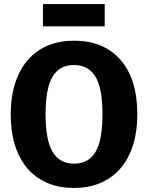

<svg xmlns="http://www.w3.org/2000/svg" viewBox="-20 -911 731 948"><path d="M658 -347Q658 -234 620.5 -152Q583 -70 512.5 -26.5Q442 17 345 17Q248 17 178 -26Q108 -69 70.5 -150.5Q33 -232 33 -347Q33 -459 70.5 -541Q108 -623 178 -666.5Q248 -710 345 -710Q493 -710 575.5 -615Q658 -520 658 -347ZM205 -347Q205 -219 240 -161Q275 -103 345 -103Q417 -103 451.5 -160.5Q486 -218 486 -347Q486 -476 451 -533Q416 -590 345 -590Q274 -590 239.5 -532.5Q205 -475 205 -347ZM192 -781V-891H497V-781Z"/></svg>

Font: Fira Sans BGR
Style: Bold
Weight: 700
Designer: bBox Type GmbH & Carrois Corporate GbR & Edenspiekermann AG
Foundry: bBox Type GmbH & Carrois Corporate GbR & Edenspiekermann AG
Version: Version 4.301